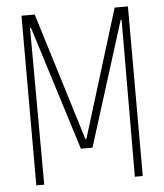

<svg xmlns="http://www.w3.org/2000/svg" viewBox="-52 -776 705 823"><g transform="rotate(-5 300.0 -365.0)"><path d="M71 0V-730H128L298 -179H302L472 -730H529V0H495L497 -675H493L325 -140H275L107 -675H103L105 0Z"/></g></svg>

Font: M PLUS Code Latin Expanded ExtraLight
Style: Regular
Weight: 250
Width: 7
Designer: Coji Morishita
Foundry: UNDERFOREST DESIGN
Version: Version 1.002; ttfautohint (v1.8.3)